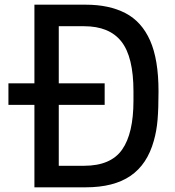

<svg xmlns="http://www.w3.org/2000/svg" viewBox="-20 -800 747 820"><path d="M346 0H127V-352H16V-444H127V-780H346Q446 -780 515.5 -744Q585 -708 621 -627Q657 -546 657 -410Q657 -337 653 -289Q649 -241 637 -199Q609 -98 537.5 -49Q466 0 346 0ZM339 -92Q453 -92 501.5 -161Q550 -230 550 -370V-410Q550 -557 498.5 -622.5Q447 -688 339 -688H231V-444H427V-352H231V-92Z"/></svg>

Font: Tanohe Sans Medium
Style: Regular
Weight: 500
Designer: Village Type and Design LLC
Foundry: Cooper Hewitt Smithsonian Design Museum
Version: Version 1.00;September 29, 2021;FontCreator 13.0.0.2655 64-b